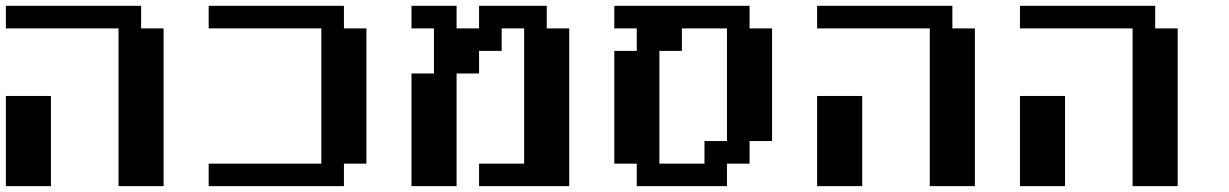

<svg xmlns="http://www.w3.org/2000/svg" viewBox="-20 -635 4191 655"><path d="M0 0V-307.6H153.8V0ZM384.3 0V-538.1H0V-615.2H461.4V-538.1H538.1V0Z M691.9 0V-76.7H1076.2V-538.1H691.9V-615.2H1153.3V-538.1H1230V-76.7H1153.3V0Z M1383.8 0V-384.3H1460.4V-538.1H1383.8V-615.2H1537.6V-538.1H1614.3V-615.2H1845.2V-538.1H1921.9V0H1614.3V-76.7H1768.1V-538.1H1691.4V-461.4H1614.3V-384.3H1537.6V0Z M2383.3 -76.7V-153.8H2460V-538.1H2306.2V-461.4H2229.5V-76.7ZM2152.3 0V-76.7H2075.7V-461.4H2152.3V-538.1H2075.7V-615.2H2537.1V-538.1H2613.8V-153.8H2537.1V-76.7H2460V0Z M2767.6 0V-307.6H2921.4V0ZM3151.9 0V-538.1H2767.6V-615.2H3229V-538.1H3305.7V0Z M3459.5 0V-307.6H3613.3V0ZM3843.8 0V-538.1H3459.5V-615.2H3920.9V-538.1H3997.6V0Z"/></svg>

Font: Good Old DOS
Style: Regular
Weight: 400
Designer: Vasily Draigo
Foundry: Vasily Draigo
Version: 1.0